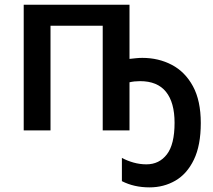

<svg xmlns="http://www.w3.org/2000/svg" viewBox="-20 -561 916 826"><path d="M537.1 -540.5V-307.6Q550.3 -309.1 564.5 -310.5Q578.6 -312 592.3 -312Q662.1 -312 719.2 -282Q776.4 -252 810.1 -189.9Q843.8 -127.9 843.8 -31.7Q843.8 64.5 814.2 125.7Q784.7 187 734.6 216.1Q684.6 245.1 623 245.1Q556.6 245.1 504.4 218.3V118.2Q526.4 130.4 554 138.2Q581.5 146 609.9 146Q665 146 698 103Q731 60.1 731 -32.7Q731 -120.1 694.1 -166Q657.2 -211.9 582.5 -211.9Q557.6 -211.9 537.1 -207V0H421.9V-450.2H197.3V0H82V-540.5Z"/></svg>

Font: Open Sans SemiBold
Style: Regular
Weight: 600
Designer: Monotype Design Team
Foundry: Monotype Imaging Inc.
Version: Version 3.003; ttfautohint (v1.8.4)